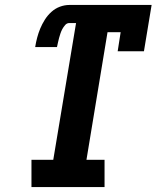

<svg xmlns="http://www.w3.org/2000/svg" viewBox="-20 -755 640 775"><path d="M107 0V-110H195L287 -662H260Q250 -662 243 -654Q236 -646 231.5 -637.5Q227 -629 224 -620Q221 -611 218.5 -602Q216 -593 214 -583.5Q212 -574 210 -565H122Q125 -584 130 -603Q135 -622 142.5 -640Q150 -658 161 -675.5Q172 -693 187.5 -707Q203 -721 222 -728Q241 -735 260 -735H592L561 -548H455L467 -625H414L329 -110H402V0Z"/></svg>

Font: Iosevka Slab XBdEx
Style: Italic
Weight: 800
Width: 7
Italic angle: -9°
Monospace: yes
Designer: Belleve Invis
Foundry: Belleve Invis
Version: Version 11.1.1; ttfautohint (v1.8.3)